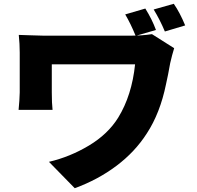

<svg xmlns="http://www.w3.org/2000/svg" viewBox="-20 -892 1040 1012"><path d="M802 -734 695 -703Q669 -767 640 -816L746 -847Q782 -789 802 -734ZM956 -758 849 -726Q823 -788 790 -842L896 -872Q928 -826 956 -758ZM877 -559Q866 -496 855 -448Q824 -296 754 -189Q692 -92 594.5 -18.5Q497 55 374 100L238 -39Q349 -65 449 -125Q549 -185 603 -272Q675 -389 692 -553H514H435H360H296H253V-468V-435V-405Q253 -348 257 -313H78L82 -361Q84 -389 84 -405V-615Q84 -660 79 -708L140 -706Q186 -704 210 -704H384H469H551H621H668Q730 -704 781 -712L898 -638Q887 -603 877 -559Z"/></svg>

Font: Merged Yaku Han JP Black
Style: Regular
Weight: 900
Designer: Ryoko NISHIZUKA 西塚涼子 (kana, bopomofo & ideographs); Paul D. Hunt (Latin, Greek & Cyrillic); Sandoll Communications 산돌커뮤니
Foundry: Adobe
Version: Version 2.004